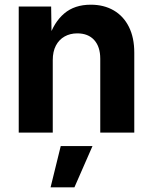

<svg xmlns="http://www.w3.org/2000/svg" viewBox="-20 -567 654 821"><path d="M205.6 -309.6V0H60.1V-539.1H198.7L200.7 -403.3H188.5Q210.4 -471.7 254.6 -509.3Q298.8 -546.9 368.2 -546.9Q424.3 -546.9 466.3 -522.5Q508.3 -498 531.2 -452.1Q554.2 -406.2 554.2 -341.8V0H408.7V-315.9Q408.7 -367.2 382.8 -395.8Q356.9 -424.3 310.5 -424.3Q279.8 -424.3 256.1 -410.9Q232.4 -397.5 219 -372.1Q205.6 -346.7 205.6 -309.6ZM196.3 233.9 239.7 57.6H375.5L298.3 233.9Z"/></svg>

Font: Inter 18pt
Style: Bold
Weight: 700
Designer: Rasmus Andersson
Foundry: rsms
Version: Version 4.001;git-66647c0bb